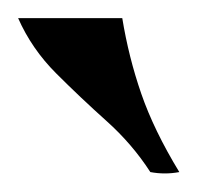

<svg xmlns="http://www.w3.org/2000/svg" viewBox="-29 -710 218 212"><path d="M-9 -690H106Q113 -647 127 -606.5Q141 -566 169 -520Q153 -517 137 -520Q117 -551 88.5 -576.5Q60 -602 33 -629Q6 -656 -9 -690Z"/></svg>

Font: Poltawski Nowy
Style: Regular
Weight: 400
Designer: Adam Pótawski, Mateusz Machalski, Borys Kosmynka, Ania Wieluska
Foundry: Capitalics.wtf
Version: Version 1.001;gftools[0.9.25]